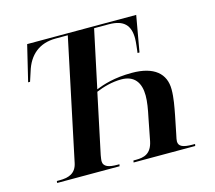

<svg xmlns="http://www.w3.org/2000/svg" viewBox="-102 -840 1083 966"><g transform="rotate(-15 439.5 -357.0)"><path d="M81 0H406L408 -10H398C354 -10 325 -18 325 -49C325 -55 327 -66 329 -79L395 -391C433 -407 480 -420 527 -420C595 -420 625 -377 625 -310C625 -278 619 -242 609 -195L587 -82C574 -19 536 -10 494 -10H481L479 0H800L802 -10H789C739 -10 717 -20 717 -46C717 -52 719 -64 723 -81L742 -175C750 -217 759 -262 759 -306C759 -388 703 -438 587 -438C495 -438 436 -418 398 -403L462 -704H538C618 -704 648 -668 648 -601C648 -583 643 -545 641 -527H651L684 -714H116L71 -527H81L97 -576C121 -657 176 -704 262 -704H325L192 -74C181 -22 143 -10 97 -10H82Z"/></g></svg>

Font: Noto Serif Display SemiBold
Style: Italic
Weight: 600
Italic angle: -12°
Designer: Monotype Design Team
Foundry: Monotype Imaging Inc.
Version: Version 2.009